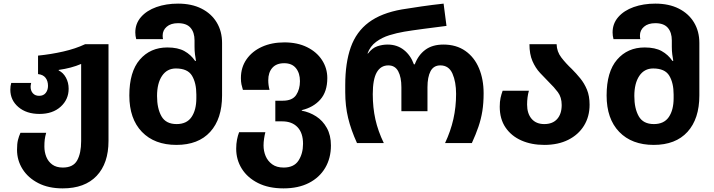

<svg xmlns="http://www.w3.org/2000/svg" viewBox="-20 -790 3943 1060"><path d="M326 250Q248 250 191.5 221Q135 192 104.5 143.5Q74 95 74 37Q74 4 79 -16.5Q84 -37 93 -57H235Q229 -36 227 -19.5Q225 -3 225 19Q225 49 235.5 75.5Q246 102 268.5 118.5Q291 135 327 135Q384 135 406 95.5Q428 56 428 -11V-437Q375 -414 304 -404V-401Q329 -389 344 -361.5Q359 -334 359 -300Q359 -241 315 -201Q271 -161 198 -161Q126 -161 81.5 -199Q37 -237 37 -295Q37 -315 42 -332H152Q149 -319 149 -311Q149 -289 161.5 -275Q174 -261 196 -261Q220 -261 232.5 -277Q245 -293 245 -316Q245 -343 231.5 -360.5Q218 -378 190 -381V-483Q261 -490 329 -505.5Q397 -521 450 -546H579V-12Q579 112 513.5 181Q448 250 326 250Z M954 10Q833 10 763.5 -62Q694 -134 694 -263Q694 -394 752 -461Q810 -528 904 -528Q962 -528 998 -508Q1034 -488 1057 -454H1062Q1059 -471 1056.5 -489.5Q1054 -508 1054 -532V-567Q1054 -611 1032 -636.5Q1010 -662 963 -662Q923 -662 900.5 -642.5Q878 -623 878 -594Q878 -583 880 -574H732Q727 -592 727 -611Q727 -660 758.5 -696Q790 -732 843.5 -751Q897 -770 963 -770Q1038 -770 1092.5 -742.5Q1147 -715 1176.5 -666Q1206 -617 1206 -553V-263Q1206 -134 1140.5 -62Q1075 10 954 10ZM955 -105Q1011 -105 1037.5 -144Q1064 -183 1064 -248V-268Q1064 -332 1040 -372Q1016 -412 951 -412Q902 -412 874.5 -371Q847 -330 847 -260Q847 -191 871.5 -148Q896 -105 955 -105Z M1545 250Q1463 250 1404.5 220.5Q1346 191 1315 141.5Q1284 92 1284 31Q1284 4 1288.5 -19Q1293 -42 1300 -60H1445Q1441 -45 1438 -25Q1435 -5 1435 13Q1435 44 1446.5 71.5Q1458 99 1482.5 117Q1507 135 1546 135Q1603 135 1628 96.5Q1653 58 1653 4Q1653 -56 1622.5 -88Q1592 -120 1538 -120H1500V-234H1541Q1594 -234 1615 -265.5Q1636 -297 1636 -342Q1636 -386 1614 -413.5Q1592 -441 1549 -441Q1506 -441 1483.5 -415.5Q1461 -390 1461 -347Q1461 -320 1468 -294H1321Q1316 -310 1313 -324.5Q1310 -339 1310 -359Q1310 -418 1341 -462.5Q1372 -507 1426 -531.5Q1480 -556 1550 -556Q1622 -556 1675.5 -529.5Q1729 -503 1758 -458Q1787 -413 1787 -359Q1787 -284 1748.5 -240.5Q1710 -197 1646 -182V-179Q1689 -171 1725.5 -147.5Q1762 -124 1784.5 -83.5Q1807 -43 1807 13Q1807 83 1775.5 136.5Q1744 190 1685.5 220Q1627 250 1545 250Z M1951 0Q1918 -72 1902 -138.5Q1886 -205 1886 -281V-320Q1886 -443 1916.5 -529Q1947 -615 2016 -666.5Q2085 -718 2199 -738Q2248 -746 2306.5 -754.5Q2365 -763 2429 -770L2445 -647Q2381 -639 2317 -630.5Q2253 -622 2211 -615Q2170 -608 2129.5 -595.5Q2089 -583 2056.5 -559Q2024 -535 2009 -495H2012Q2035 -525 2063 -534.5Q2091 -544 2120 -544Q2172 -544 2209.5 -514.5Q2247 -485 2265 -435H2270Q2289 -486 2328 -515Q2367 -544 2428 -544Q2499 -544 2549 -509Q2599 -474 2624.5 -413Q2650 -352 2650 -275Q2650 -221 2643 -177Q2636 -133 2621.5 -90.5Q2607 -48 2585 0H2437Q2468 -66 2483 -132.5Q2498 -199 2498 -272Q2498 -338 2478 -383.5Q2458 -429 2411 -429Q2374 -429 2357 -397Q2340 -365 2340 -308V-176H2196V-308Q2196 -364 2178.5 -396.5Q2161 -429 2124 -429Q2082 -429 2060 -390.5Q2038 -352 2038 -270Q2038 -196 2052.5 -131Q2067 -66 2099 0Z M2985 10Q2914 10 2858.5 -14.5Q2803 -39 2771 -86Q2739 -133 2739 -201Q2739 -229 2743.5 -249.5Q2748 -270 2755 -289H2900Q2895 -272 2892.5 -252.5Q2890 -233 2890 -213Q2890 -163 2915 -134Q2940 -105 2985 -105Q3031 -105 3056 -133Q3081 -161 3081 -210Q3081 -253 3060 -281Q3039 -309 3011 -336Q2987 -360 2961.5 -387.5Q2936 -415 2919.5 -453Q2903 -491 2903 -546H3053Q3054 -505 3079 -472.5Q3104 -440 3137 -409Q3161 -385 3183.5 -357.5Q3206 -330 3220.5 -295Q3235 -260 3235 -212Q3235 -146 3204 -96Q3173 -46 3117 -18Q3061 10 2985 10Z M3589 10Q3468 10 3398.5 -62Q3329 -134 3329 -263Q3329 -394 3387 -461Q3445 -528 3539 -528Q3597 -528 3633 -508Q3669 -488 3692 -454H3697Q3694 -471 3691.5 -489.5Q3689 -508 3689 -532V-567Q3689 -611 3667 -636.5Q3645 -662 3598 -662Q3558 -662 3535.5 -642.5Q3513 -623 3513 -594Q3513 -583 3515 -574H3367Q3362 -592 3362 -611Q3362 -660 3393.5 -696Q3425 -732 3478.5 -751Q3532 -770 3598 -770Q3673 -770 3727.5 -742.5Q3782 -715 3811.5 -666Q3841 -617 3841 -553V-263Q3841 -134 3775.5 -62Q3710 10 3589 10ZM3590 -105Q3646 -105 3672.5 -144Q3699 -183 3699 -248V-268Q3699 -332 3675 -372Q3651 -412 3586 -412Q3537 -412 3509.5 -371Q3482 -330 3482 -260Q3482 -191 3506.5 -148Q3531 -105 3590 -105Z"/></svg>

Font: Noto Sans Georgian Bold
Style: Regular
Weight: 700
Designer: Monotype Design Team, Akaki Razmadze
Foundry: Google LLC
Version: Version 2.005; ttfautohint (v1.8.4.7-5d5b)